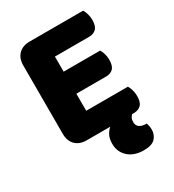

<svg xmlns="http://www.w3.org/2000/svg" viewBox="-193 -714 927 1025"><g transform="rotate(-30 270.5 -202.0)"><path d="M151 3Q108 3 83 -22Q58 -47 58 -90V-513Q58 -556 83 -581Q108 -606 151 -606H481Q488 -595 493.5 -577Q499 -559 499 -539Q499 -501 482.5 -485Q466 -469 439 -469H228V-376H453Q460 -365 465.5 -347.5Q471 -330 471 -310Q471 -272 455 -256Q439 -240 412 -240H228V-135H485Q492 -124 497.5 -106Q503 -88 503 -68Q503 -30 487.5 -14Q472 2 446 3H431Q424 11 419.5 19.5Q415 28 415 43Q415 86 474 86Q477 95 479 105Q481 115 481 128Q481 157 461 179.5Q441 202 389 202Q362 202 338.5 194.5Q315 187 297.5 172Q280 157 270 136Q260 115 260 88Q260 55 271.5 34.5Q283 14 297 3Z"/></g></svg>

Font: Baloo Chettan
Style: Regular
Weight: 400
Designer: Maithili Shingre and Ek Type
Foundry: Ek Type
Version: Version 1.443;PS 1.000;hotconv 16.6.51;makeotf.lib2.5.65220;